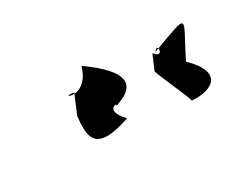

<svg xmlns="http://www.w3.org/2000/svg" viewBox="-48 -811 553 462"><g transform="rotate(-30 228.5 -580.0)"><path d="M341 -584C340 -578 384 -485 383 -478C438 -473 486 -500 418 -566C467 -666 490 -669 366 -623C382 -647 381 -595 358 -624ZM126 -584C119 -525 123 -483 227 -519C178 -571 247 -563 210 -555C291 -575 286 -619 195 -683C172 -603 102 -646 148 -636Z"/></g></svg>

Font: Charger Distortion
Style: 2It
Weight: 400
Designer: Jasper
Foundry: Cannot Into Space Fonts
Version: Version 0.98